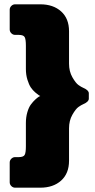

<svg xmlns="http://www.w3.org/2000/svg" viewBox="-20 -745 440 890"><path d="M391.7 -312.5V-300V-287.5Q391.7 -273.3 366.7 -262.5Q356.7 -258.3 343.8 -249.2Q330.8 -240 315.4 -212.9Q300 -185.8 300 -150V0Q300 59.2 263.3 92.1Q226.7 125 166.7 125H50Q40 125 32.5 117.5Q25 110 25 100V8.3Q25 -1.7 32.5 -9.2Q40 -16.7 50 -16.7H66.7Q88.3 -16.7 94.2 -26.7Q100 -36.7 100 -66.7V-175Q100 -201.7 106.7 -224.6Q113.3 -247.5 123.3 -260.8Q133.3 -274.2 143.3 -283.3Q153.3 -292.5 160 -296.7L166.7 -300Q164.2 -300.8 159.6 -303.8Q155 -306.7 143.3 -316.7Q131.7 -326.7 122.9 -339.6Q114.2 -352.5 107.1 -375.4Q100 -398.3 100 -425V-533.3Q100 -563.3 94.2 -573.3Q88.3 -583.3 66.7 -583.3H50Q40 -583.3 32.5 -590.8Q25 -598.3 25 -608.3V-700Q25 -710 32.5 -717.5Q40 -725 50 -725H166.7Q226.7 -725 263.3 -692.1Q300 -659.2 300 -600V-450Q300 -414.2 315.4 -387.1Q330.8 -360 343.8 -350.8Q356.7 -341.7 366.7 -337.5Q391.7 -326.7 391.7 -312.5Z"/></svg>

Font: BoonTook Mon
Style: Regular
Weight: 400
Designer: Sungsit Sawaiwan
Foundry: FontUni
Version: Version 3.0